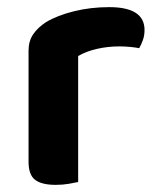

<svg xmlns="http://www.w3.org/2000/svg" viewBox="-20 -511 441 538"><path d="M199 -354V-225H60V-369Q60 -396 73 -415Q86 -434 109 -449Q141 -468 187.5 -479.5Q234 -491 286 -491Q385 -491 385 -427Q385 -412 380.5 -399Q376 -386 370 -376Q360 -378 345 -379.5Q330 -381 314 -381Q282 -381 251.5 -374Q221 -367 199 -354ZM60 -264 199 -260V-1Q190 1 173 4Q156 7 136 7Q97 7 78.5 -7Q60 -21 60 -58Z"/></svg>

Font: BalooTamma2Bold
Style: Bold
Weight: 700
Designer: Divya Kowshik, Shuchita Grover and Ek Type
Foundry: Ek Type
Version: Version 1.700